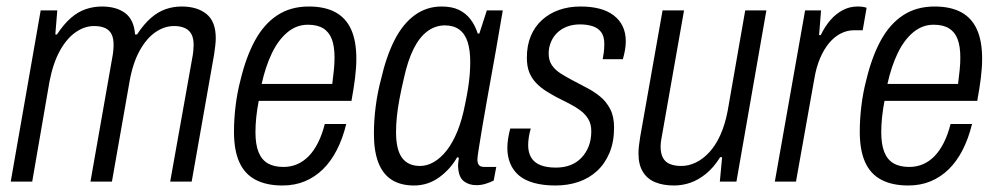

<svg xmlns="http://www.w3.org/2000/svg" viewBox="-20 -558 3066 590"><path d="M13 0 105 -526H156L150 -452H155Q176 -484 198 -503Q220 -522 244 -530Q268 -538 293 -538Q338 -538 365 -517.5Q392 -497 395 -452H401Q422 -484 444 -503Q466 -522 489.5 -530Q513 -538 538 -538Q586 -538 614.5 -515Q643 -492 643 -441Q643 -430 641.5 -417.5Q640 -405 638 -391L569 0H503L571 -381Q573 -391 574 -401.5Q575 -412 575 -420Q575 -441 568 -453.5Q561 -466 547.5 -472Q534 -478 515 -478Q485 -478 457.5 -459Q430 -440 409 -402Q388 -364 378 -307L324 0H258L325 -381Q327 -391 328 -401.5Q329 -412 329 -421Q329 -441 322.5 -453.5Q316 -466 302.5 -472Q289 -478 269 -478Q240 -478 212.5 -459Q185 -440 164 -402Q143 -364 132 -307L79 0Z M848 12Q799 12 765.5 -5.5Q732 -23 715.5 -59.5Q699 -96 699 -153Q699 -192 704 -233Q709 -274 719 -312Q736 -383 763.5 -433.5Q791 -484 832 -511Q873 -538 929 -538Q978 -538 1010.5 -520.5Q1043 -503 1059 -467.5Q1075 -432 1075 -378Q1075 -350 1071 -318Q1067 -286 1060 -248H775Q770 -222 767.5 -198Q765 -174 765 -152Q765 -114 774.5 -90.5Q784 -67 803 -56Q822 -45 851 -45Q874 -45 893.5 -53.5Q913 -62 929 -78.5Q945 -95 957.5 -120Q970 -145 978 -177H1044Q1033 -132 1015 -97Q997 -62 972.5 -38Q948 -14 917 -1Q886 12 848 12ZM784 -300H1001Q1004 -323 1006 -343Q1008 -363 1008 -381Q1008 -416 999.5 -438Q991 -460 973 -471Q955 -482 926 -482Q891 -482 863 -458.5Q835 -435 815.5 -394.5Q796 -354 784 -300Z M1252 12Q1212 12 1184.5 -5Q1157 -22 1143 -57.5Q1129 -93 1129 -147Q1129 -188 1134.5 -231Q1140 -274 1151 -315Q1167 -385 1192.5 -435Q1218 -485 1254.5 -511.5Q1291 -538 1337 -538Q1369 -538 1390.5 -527.5Q1412 -517 1426 -498.5Q1440 -480 1448 -455H1453L1476 -526H1525L1504 -404Q1499 -377 1492 -337Q1485 -297 1477 -253.5Q1469 -210 1462.5 -170.5Q1456 -131 1451.5 -103Q1447 -75 1447 -68Q1447 -57 1451.5 -51Q1456 -45 1469 -45H1505L1497 -3Q1487 2 1473 6.5Q1459 11 1444 11Q1421 11 1405.5 -1Q1390 -13 1388 -42Q1387 -48 1388 -56Q1389 -64 1390 -73L1385 -75Q1364 -38 1329.5 -13Q1295 12 1252 12ZM1271 -48Q1292 -48 1313 -60Q1334 -72 1352.5 -95.5Q1371 -119 1385.5 -154.5Q1400 -190 1409 -237Q1415 -265 1418.5 -288Q1422 -311 1423.5 -330.5Q1425 -350 1425 -367Q1425 -404 1417 -429Q1409 -454 1391.5 -467Q1374 -480 1347 -480Q1318 -480 1293.5 -462Q1269 -444 1251 -408Q1233 -372 1221 -317Q1213 -283 1207.5 -253.5Q1202 -224 1199.5 -199.5Q1197 -175 1197 -152Q1197 -98 1215.5 -73Q1234 -48 1271 -48Z M1687 12Q1649 12 1620.5 4Q1592 -4 1574.5 -19Q1557 -34 1548 -55.5Q1539 -77 1539 -104Q1539 -117 1541.5 -133Q1544 -149 1548 -163H1611Q1607 -150 1605 -136.5Q1603 -123 1603 -112Q1603 -89 1612.5 -73.5Q1622 -58 1641 -50.5Q1660 -43 1688 -43Q1713 -43 1732.5 -50.5Q1752 -58 1766.5 -73Q1781 -88 1789 -108.5Q1797 -129 1797 -155Q1797 -177 1787.5 -192.5Q1778 -208 1763 -219Q1748 -230 1729.5 -239.5Q1711 -249 1691 -259Q1674 -268 1657.5 -278.5Q1641 -289 1627.5 -303Q1614 -317 1606.5 -335.5Q1599 -354 1599 -381Q1599 -418 1611 -447Q1623 -476 1645.5 -496.5Q1668 -517 1698 -527.5Q1728 -538 1764 -538Q1796 -538 1821.5 -531.5Q1847 -525 1865.5 -511Q1884 -497 1893.5 -477Q1903 -457 1903 -431Q1903 -418 1900.5 -404Q1898 -390 1894 -376H1832Q1836 -398 1836.5 -407.5Q1837 -417 1837 -423Q1837 -446 1827.5 -459Q1818 -472 1801 -477.5Q1784 -483 1762 -483Q1740 -483 1722 -476Q1704 -469 1691.5 -456.5Q1679 -444 1672.5 -427.5Q1666 -411 1666 -394Q1666 -372 1676 -357.5Q1686 -343 1702.5 -332.5Q1719 -322 1738 -312Q1760 -300 1782.5 -288.5Q1805 -277 1824 -261.5Q1843 -246 1855 -223Q1867 -200 1867 -166Q1867 -122 1853 -88.5Q1839 -55 1814.5 -32.5Q1790 -10 1757.5 1Q1725 12 1687 12Z M2051 12Q2018 12 1993.5 2Q1969 -8 1955.5 -30Q1942 -52 1942 -86Q1942 -98 1943.5 -110.5Q1945 -123 1947 -136L2016 -526H2082L2015 -146Q2013 -136 2011.5 -126Q2010 -116 2010 -107Q2010 -87 2017 -73.5Q2024 -60 2038.5 -54Q2053 -48 2074 -48Q2096 -48 2118 -58.5Q2140 -69 2159.5 -90Q2179 -111 2193.5 -143Q2208 -175 2216 -217L2270 -526H2335L2243 0H2192L2199 -75H2193Q2173 -43 2149.5 -24Q2126 -5 2101.5 3.5Q2077 12 2051 12Z M2361 0 2454 -526H2503L2497 -450H2502Q2515 -477 2532 -496.5Q2549 -516 2570 -527Q2591 -538 2615 -538Q2624 -538 2631 -537Q2638 -536 2643 -534L2631 -465H2604Q2583 -465 2563.5 -455Q2544 -445 2528 -426Q2512 -407 2500 -379Q2488 -351 2482 -314L2426 0Z M2771 12Q2722 12 2688.5 -5.5Q2655 -23 2638.5 -59.5Q2622 -96 2622 -153Q2622 -192 2627 -233Q2632 -274 2642 -312Q2659 -383 2686.5 -433.5Q2714 -484 2755 -511Q2796 -538 2852 -538Q2901 -538 2933.5 -520.5Q2966 -503 2982 -467.5Q2998 -432 2998 -378Q2998 -350 2994 -318Q2990 -286 2983 -248H2698Q2693 -222 2690.5 -198Q2688 -174 2688 -152Q2688 -114 2697.5 -90.5Q2707 -67 2726 -56Q2745 -45 2774 -45Q2797 -45 2816.5 -53.5Q2836 -62 2852 -78.5Q2868 -95 2880.5 -120Q2893 -145 2901 -177H2967Q2956 -132 2938 -97Q2920 -62 2895.5 -38Q2871 -14 2840 -1Q2809 12 2771 12ZM2707 -300H2924Q2927 -323 2929 -343Q2931 -363 2931 -381Q2931 -416 2922.5 -438Q2914 -460 2896 -471Q2878 -482 2849 -482Q2814 -482 2786 -458.5Q2758 -435 2738.5 -394.5Q2719 -354 2707 -300Z"/></svg>

Font: Archivo Condensed Light
Style: Italic
Weight: 300
Width: 3
Italic angle: -10°
Designer: Hector Gatti
Foundry: Omnibus-Type
Version: Version 2.001